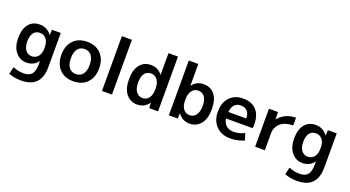

<svg xmlns="http://www.w3.org/2000/svg" viewBox="-61 -1495 4501 2470"><g transform="rotate(20 2189.5 -260.0)"><path d="M244 -530Q344 -530 406 -447H408L411 -520H532V-53Q532 230 259 230Q169 230 89 200L112 102Q184 132 256 132Q334 132 369 91Q404 50 404 -50V-87H402Q345 -10 244 -10Q156 -10 97.5 -80.5Q39 -151 39 -270Q39 -396 93.5 -463Q148 -530 244 -530ZM164 -270Q164 -195 196.5 -152.5Q229 -110 281 -110Q336 -110 369 -151Q402 -192 402 -265V-275Q402 -348 369 -389Q336 -430 281 -430Q226 -430 195 -389Q164 -348 164 -270Z M704.5 -457Q774 -530 893 -530Q1012 -530 1082 -457Q1152 -384 1152 -260Q1152 -136 1082 -63Q1012 10 893 10Q774 10 704.5 -63Q635 -136 635 -260Q635 -384 704.5 -457ZM893 -89Q954 -89 988 -132.5Q1022 -176 1022 -260Q1022 -344 988 -387.5Q954 -431 893 -431Q833 -431 799 -387.5Q765 -344 765 -260Q765 -176 799 -132.5Q833 -89 893 -89Z M1285 0V-750H1422V0Z M2053 -750V0H1932L1929 -73H1927Q1868 10 1768 10Q1675 10 1617.5 -60.5Q1560 -131 1560 -260Q1560 -392 1615.5 -461Q1671 -530 1768 -530Q1862 -530 1921 -453H1923V-750ZM1685 -260Q1685 -179 1718.5 -135.5Q1752 -92 1805 -92Q1858 -92 1890.5 -134.5Q1923 -177 1923 -255V-265Q1923 -341 1890.5 -384.5Q1858 -428 1805 -428Q1748 -428 1716.5 -386Q1685 -344 1685 -260Z M2201 -750H2331V-453H2333Q2392 -530 2486 -530Q2583 -530 2638.5 -461Q2694 -392 2694 -260Q2694 -131 2636.5 -60.5Q2579 10 2486 10Q2386 10 2327 -73H2325L2323 0H2201ZM2569 -260Q2569 -344 2537.5 -386Q2506 -428 2449 -428Q2396 -428 2363.5 -384.5Q2331 -341 2331 -265V-255Q2331 -177 2363.5 -134.5Q2396 -92 2449 -92Q2502 -92 2535.5 -135.5Q2569 -179 2569 -260Z M2907 -302H3151Q3150 -367 3118.5 -401.5Q3087 -436 3030 -436Q2975 -436 2942.5 -401Q2910 -366 2907 -302ZM2907 -213Q2912 -154 2952.5 -119.5Q2993 -85 3055 -85Q3129 -85 3202 -122L3232 -30Q3142 10 3042 10Q2924 10 2850.5 -63Q2777 -136 2777 -260Q2777 -386 2845 -458Q2913 -530 3029 -530Q3145 -530 3209.5 -461Q3274 -392 3274 -263Q3274 -238 3271 -213Z M3382 -520H3506L3508 -420H3510Q3599 -530 3749 -530V-424Q3638 -424 3576.5 -370.5Q3515 -317 3515 -227V0H3382Z M4022 -530Q4122 -530 4184 -447H4186L4189 -520H4310V-53Q4310 230 4037 230Q3947 230 3867 200L3890 102Q3962 132 4034 132Q4112 132 4147 91Q4182 50 4182 -50V-87H4180Q4123 -10 4022 -10Q3934 -10 3875.5 -80.5Q3817 -151 3817 -270Q3817 -396 3871.5 -463Q3926 -530 4022 -530ZM3942 -270Q3942 -195 3974.5 -152.5Q4007 -110 4059 -110Q4114 -110 4147 -151Q4180 -192 4180 -265V-275Q4180 -348 4147 -389Q4114 -430 4059 -430Q4004 -430 3973 -389Q3942 -348 3942 -270Z"/></g></svg>

Font: M PLUS 1p
Style: Bold
Weight: 700
Version: Version 1.062